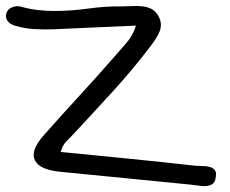

<svg xmlns="http://www.w3.org/2000/svg" viewBox="-20 -633 782 653"><path d="M2 -588.9Q6.8 -602.5 21.5 -608.4Q36.1 -614.3 50.8 -610.4Q79.1 -602.5 106.9 -599.1Q134.8 -595.7 163.1 -595.7Q222.7 -595.7 281.2 -604Q339.8 -612.3 398.4 -611.3Q414.1 -611.3 430.2 -612.3Q446.3 -613.3 461.9 -611.8Q477.5 -610.4 491.2 -604.5Q504.9 -598.6 514.6 -585Q525.4 -569.3 526.9 -554.7Q528.3 -540 522.9 -526.4Q517.6 -512.7 508.8 -499.5Q500 -486.3 490.2 -473.6Q430.7 -395.5 364.7 -323.2Q298.8 -251 231.4 -178.7Q218.8 -165 205.6 -151.9Q192.4 -138.7 186.5 -116.2Q304.7 -104.5 418 -93.3Q531.2 -82 644.5 -69.3Q655.3 -68.4 668.5 -68.4Q681.6 -68.4 692.9 -65.4Q704.1 -62.5 710.4 -54.7Q716.8 -46.9 713.9 -31.2Q711.9 -11.7 700.7 -5.9Q689.5 0 675.8 0Q665 0 652.8 -2Q640.6 -3.9 629.9 -4.9Q517.6 -15.6 407.2 -26.9Q296.9 -38.1 184.6 -48.8Q114.3 -55.7 98.6 -87.9Q83 -120.1 127 -170.9Q187.5 -239.3 249 -306.2Q310.5 -373 371.1 -442.4Q390.6 -464.8 411.1 -488.3Q431.6 -511.7 442.4 -545.9Q369.1 -543 298.8 -539.6Q228.5 -536.1 158.2 -533.2Q127 -532.2 95.2 -534.2Q63.5 -536.1 33.2 -544.9Q14.6 -549.8 5.9 -561.5Q-2.9 -573.2 2 -588.9Z"/></svg>

Font: Scriphy
Style: Regular
Weight: 400
Designer: Ala M. Lockhart
Foundry: Ala M. Lockhart
Version: Version 1.0 2021